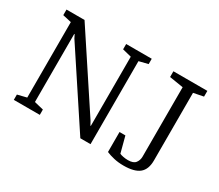

<svg xmlns="http://www.w3.org/2000/svg" viewBox="-117 -913 1360 1190"><g transform="rotate(30 563.0 -317.5)"><path d="M60 0V-38L125 -54V-594L63 -608V-648H192L537 -125L551 -99H554V-594L490 -610V-648H673V-610L609 -594V0H536L195 -517L183 -541H180V-54L246 -38V0ZM852 13Q814 13 782 5.5Q750 -2 727 -12V-155H769L799 -41Q807 -37 824 -33.5Q841 -30 859 -30Q898 -30 912.5 -49.5Q927 -69 927 -94V-591L828 -607V-648H1071V-607L1000 -593V-109Q1000 -45 964.5 -16Q929 13 852 13Z"/></g></svg>

Font: Faustina Light Light
Style: Regular
Weight: 300
Version: Version 1.200